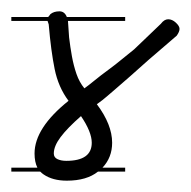

<svg xmlns="http://www.w3.org/2000/svg" viewBox="-20 -317 337 339"><path d="M201 -280H100Q101 -266 102 -251Q104 -234 107 -217.5Q110 -201 115 -186.5Q120 -172 129 -161Q136 -166 147 -175Q158 -184 171 -193.5Q184 -203 196 -213Q208 -223 217 -230L264 -275Q270 -283 277 -283Q284 -283 290.5 -277Q297 -271 297 -266Q297 -261 292 -254L242 -211Q223 -194 210 -182.5Q197 -171 187 -162.5Q177 -154 169 -147Q161 -140 151 -133Q178 -97 178 -65Q178 -39 161 -21H201V-14H153Q133 2 98 2Q73 2 57 -9Q54 -11 51 -14H0V-21H46Q41 -31 41 -46Q41 -91 101 -139Q83 -163 76.5 -195Q70 -227 66 -274L64 -280H0V-287H65Q67 -289 69 -292Q75 -297 85 -297Q94 -297 98 -287H201ZM142 -65Q142 -84 123 -112Q99 -91 87 -75Q75 -59 75 -46Q75 -39 81.5 -36Q88 -33 97 -33Q142 -33 142 -65Z"/></svg>

Font: Gruenewald VA 3. Klasse
Style: Regular
Weight: 400
Designer: Peter Wiegel
Foundry: Peter Wiegel, nach dem Schriftentwurf von Dr. H. Gr¸newald
Version: Version 0.007